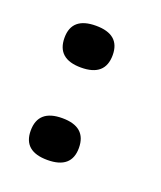

<svg xmlns="http://www.w3.org/2000/svg" viewBox="-67 -320 307 367"><g transform="rotate(20 86.5 -136.5)"><path d="M118 -231Q118 -188 69 -188Q20 -188 20 -231Q20 -273 69 -273Q118 -273 118 -231ZM118 -42Q118 0 69 0Q20 0 20 -42Q20 -85 69 -85Q118 -85 118 -42Z"/></g></svg>

Font: Jura
Style: Regular
Weight: 400
Designer: Ed Merritt
Foundry: Ten by Twenty
Version: Version 1.007